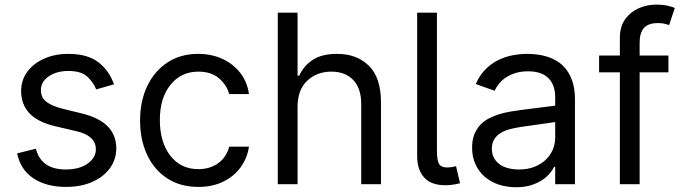

<svg xmlns="http://www.w3.org/2000/svg" viewBox="-20 -781 2895 814"><path d="M259.9 11.4Q176.5 11.4 121.8 -24.9Q67.1 -61.1 52.6 -130.7L132.1 -150.6Q154.5 -62.5 258.5 -62.5Q317.1 -62.5 351.7 -87.5Q386.4 -112.6 386.4 -147.7Q386.4 -205.6 305.4 -224.4L214.5 -245.7Q139.6 -263.5 104.6 -301Q69.6 -338.4 69.6 -394.9Q69.6 -441.1 95.7 -476.6Q121.8 -512.1 167.1 -532.3Q212.4 -552.6 269.9 -552.6Q350.9 -552.6 397.2 -517Q443.5 -481.5 463.1 -423.3L387.8 -402Q376.8 -430.4 350.9 -455.3Q324.9 -480.1 269.9 -480.1Q219.8 -480.1 186.6 -457.2Q153.4 -434.3 153.4 -399.1Q153.4 -367.9 176.1 -349.8Q198.9 -331.7 247.2 -319.6L328.1 -299.7Q473 -264.2 473 -152Q473 -105.1 446.2 -68.2Q419.4 -31.2 371.4 -9.9Q323.5 11.4 259.9 11.4Z M821 11.4Q744.3 11.4 688.9 -24.9Q633.5 -61.1 603.7 -124.6Q573.9 -188.2 573.9 -269.9Q573.9 -353 604.6 -416.7Q635.3 -480.5 690.5 -516.5Q745.7 -552.6 819.6 -552.6Q877.1 -552.6 923.3 -531.2Q969.5 -509.9 998.9 -471.6Q1028.4 -433.2 1035.5 -382.1H951.7Q942.1 -419.4 909.3 -448.3Q876.4 -477.3 821 -477.3Q747.5 -477.3 702.6 -421.3Q657.7 -365.4 657.7 -272.7Q657.7 -177.9 702.1 -120.9Q746.4 -63.9 821 -63.9Q870 -63.9 905 -89.1Q940 -114.3 951.7 -159.1H1035.5Q1028.4 -110.8 1000.5 -72.3Q972.7 -33.7 927 -11.2Q881.4 11.4 821 11.4Z M1595.2 0H1511.4V-340.9Q1511.4 -405.9 1477.8 -441.6Q1444.2 -477.3 1384.9 -477.3Q1322.8 -477.3 1282.1 -438.4Q1241.5 -399.5 1241.5 -328.1V0H1157.7V-727.3H1241.5V-460.2H1248.6Q1267.8 -502.5 1306.3 -527.5Q1344.8 -552.6 1409.1 -552.6Q1492.9 -552.6 1544 -502.1Q1595.2 -451.7 1595.2 -346.6Z M1867.9 4.3Q1808.2 4.3 1778.4 -28.4Q1748.6 -61.1 1748.6 -119.3V-727.3H1832.4V-142Q1832.4 -102.3 1841.1 -86.6Q1849.8 -71 1875.4 -71H1877.8Q1892.8 -71.7 1900 -73.3Q1907.3 -74.9 1913.4 -76.7L1930.4 -4.3Q1919.4 -1.1 1902.7 1.6Q1886 4.3 1867.9 4.3Z M2167.6 12.8Q2128.9 12.8 2094.8 1.6Q2060.7 -9.6 2035.7 -31.1Q2010.7 -52.6 1996.1 -83.8Q1981.5 -115.1 1981.5 -154.8Q1981.5 -186.1 1990.2 -209.2Q1998.9 -232.2 2014 -249.1Q2029.1 -266 2049.5 -277.2Q2070 -288.4 2093.4 -295.8Q2116.8 -303.3 2142.4 -307.7Q2168 -312.1 2193.2 -315.3L2333.8 -333.1V-367.9Q2333.8 -420.5 2305.2 -449.6Q2276.6 -478.7 2218.8 -478.7Q2188.9 -478.7 2165.5 -471.4Q2142 -464.1 2124.6 -452.4Q2107.2 -440.7 2095.5 -426Q2083.8 -411.2 2076.7 -396.3L1997.2 -424.7Q2013.1 -462 2037.8 -486.7Q2062.5 -511.4 2091.8 -525.9Q2121.1 -540.5 2153.1 -546.5Q2185 -552.6 2215.9 -552.6Q2233.3 -552.6 2255 -550.2Q2276.6 -547.9 2299 -541Q2321.4 -534.1 2342.9 -521Q2364.3 -507.8 2380.9 -486.3Q2397.4 -464.8 2407.5 -433.8Q2417.6 -402.7 2417.6 -359.4V0H2333.8V-73.9H2329.5Q2323.2 -60.7 2310.4 -45.5Q2297.6 -30.2 2277.9 -17.2Q2258.2 -4.3 2230.8 4.3Q2203.5 12.8 2167.6 12.8ZM2180.4 -62.5Q2217.7 -62.5 2246.3 -74Q2274.9 -85.6 2294.4 -104.4Q2313.9 -123.2 2323.9 -147.5Q2333.8 -171.9 2333.8 -197.4V-263.5L2188.9 -242.9Q2164.4 -239.3 2142 -233.5Q2119.7 -227.6 2102.6 -217.2Q2085.6 -206.7 2075.5 -190.7Q2065.3 -174.7 2065.3 -150.6Q2065.3 -128.9 2073.9 -112.4Q2082.4 -95.9 2097.8 -84.7Q2113.3 -73.5 2134.4 -68Q2155.5 -62.5 2180.4 -62.5Z M2691.8 0H2608V-474.4H2519.9V-545.5H2608V-620.7Q2608 -667.6 2630 -698.9Q2652 -730.1 2687.1 -745.7Q2722.3 -761.4 2761.4 -761.4Q2792.3 -761.4 2811.8 -756.4Q2831.3 -751.4 2840.9 -747.2L2816.8 -674.7Q2810.4 -676.8 2799.2 -680Q2788 -683.2 2769.9 -683.2Q2728.3 -683.2 2710 -662.3Q2691.8 -641.3 2691.8 -600.9V-545.5H2813.9V-474.4H2691.8Z"/></svg>

Font: Linik Sans
Style: Regular
Weight: 400
Designer: Rasmus Andersson (font), Marc Monis (original base), Kil Hyung-jin (Pretendard portions), Cristiano Sobral (main changes
Foundry: rsms
Version: Version 3.018;May 31, 2022;FontCreator 14.0.0.2814 64-bit; t